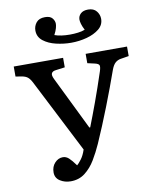

<svg xmlns="http://www.w3.org/2000/svg" viewBox="-102 -1026 885 1115"><g transform="rotate(-10 340.5 -468.5)"><path d="M224 14Q189 14 161.5 -3.5Q134 -21 134 -54Q134 -88 154.5 -110Q175 -132 202 -132Q221 -132 237 -117.5Q253 -103 276 -71Q285 -78 301.5 -99.5Q318 -121 329 -155L109 -586Q97 -610 84.5 -620.5Q72 -631 50 -635L13 -641V-700H304V-644L251 -637Q231 -635 225 -623.5Q219 -612 231 -588L384 -275H389Q413 -336 441 -412.5Q469 -489 501 -586Q509 -611 505.5 -620.5Q502 -630 481 -635L437 -645V-700H681V-644L632 -636Q614 -633 600.5 -621Q587 -609 577 -582Q542 -483 500 -375.5Q458 -268 416 -173Q395 -126 369.5 -83.5Q344 -41 308.5 -13.5Q273 14 224 14ZM366 -778Q322 -778 277.5 -788.5Q233 -799 203 -822.5Q173 -846 173 -884Q173 -910 189.5 -930.5Q206 -951 241 -951Q271 -951 284 -935.5Q297 -920 297 -902Q297 -893 293 -877.5Q289 -862 277 -839Q313 -826 367 -826Q391 -826 415 -829Q439 -832 456 -839Q445 -860 440.5 -876Q436 -892 436 -902Q436 -922 451 -936.5Q466 -951 495 -951Q528 -951 544.5 -930.5Q561 -910 561 -885Q561 -849 532 -825.5Q503 -802 458.5 -790Q414 -778 366 -778Z"/></g></svg>

Font: Literata 12pt Medium
Style: Regular
Weight: 500
Designer: Latin by Veronika Burian and Jose Scaglione. Greek by Irene Vlachou. Cyrillic by Vera Evstafieva.
Foundry: TypeTogether
Version: Version 3.002